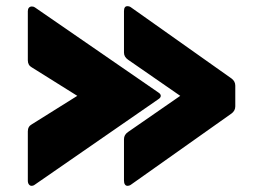

<svg xmlns="http://www.w3.org/2000/svg" viewBox="-20 -620 841 621"><path d="M82 -19Q77 -19 73.5 -23.5Q70 -28 70 -36V-195Q70 -211 83 -218L230 -310L83 -402Q70 -409 70 -425V-584Q70 -591 73.5 -595Q77 -599 83 -599Q89 -599 93 -596L492 -321Q500 -316 500 -310Q500 -304 492 -299L93 -23Q88 -19 82 -19ZM392 -19Q387 -19 384 -23.5Q381 -28 381 -36V-170Q381 -184 394 -193L563 -310L394 -427Q381 -436 381 -450V-584Q381 -600 392 -600Q399 -600 404 -596L729 -366Q741 -357 741 -343V-276Q741 -262 729 -253L404 -23Q399 -19 392 -19Z"/></svg>

Font: LINE Seed JP_TTF ExtraBold
Style: Regular
Weight: 800
Designer: LY Corporation & Fontrix & Fontworks
Version: Version 1.015